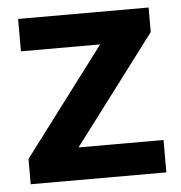

<svg xmlns="http://www.w3.org/2000/svg" viewBox="-44 -577 585 620"><g transform="rotate(-5 248.5 -267.5)"><path d="M31 -82 293.7 -430.3H37V-535.3H460V-455.7L195.3 -105H470.7V0H31Z"/></g></svg>

Font: FreesentationVF
Style: Regular
Weight: 400
Designer: glyphs from Roboto by Christian Robertson / Hangul glyphs from Noto Sans CJK(Source Han Sans) by Jang Soo-young and Kang
Foundry: PT&
Version: Version 2.001;Glyphs 3.3.1 (3343)